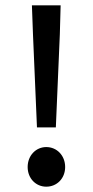

<svg xmlns="http://www.w3.org/2000/svg" viewBox="-20 -690 349 722"><path d="M104 -561 119 -211H190L205 -561L208 -670H100ZM84 -62C84 -19 115 12 154 12C194 12 225 -19 225 -62C225 -105 194 -137 154 -137C115 -137 84 -105 84 -62Z"/></svg>

Font: Cambridge Sans Medium
Style: Regular
Weight: 500
Version: Version 2.020;PS 002.020;hotconv 1.0.88;makeotf.lib2.5.64775